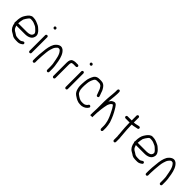

<svg xmlns="http://www.w3.org/2000/svg" viewBox="286 -1994 3324 3324"><g transform="rotate(45 1948.0 -331.5)"><path d="M256 -473C289 -468 315 -451 342 -441C363 -430 380 -410 396 -396C406 -387 437 -359 430 -334C429 -313 410 -289 391 -283C370 -275 348 -270 320 -270H105C108 -309 112 -344 121 -376C133 -403 150 -425 166 -447C173 -457 188 -476 205 -476H221C234 -476 246 -473 256 -473ZM50 -245C50 -238 53 -232 57 -227C66 -165 94 -113 140 -88C163 -76 186 -61 205 -48C221 -39 246 -33 270 -33C278 -32 285 -32 289 -32H329C368 -32 393 -50 417 -67C430 -76 431 -92 423 -103C407 -126 383 -106 367 -95C358 -88 343 -83 329 -83H289C267 -83 243 -87 228 -94L216 -102C207 -108 191 -118 183 -123L165 -133L153 -142C128 -160 120 -189 110 -219H320C397 -219 460 -247 476 -307C496 -362 459 -408 430 -435C410 -453 384 -479 359 -488C320 -506 279 -527 223 -527H205C196 -527 188 -524 179 -520C139 -504 113 -463 89 -425C66 -388 54 -333 54 -272V-259C52 -255 50 -250 50 -245ZM83 -146ZM367 -95ZM273 -84H272ZM153 -142ZM260 -524ZM391 -282Z M581 -72C581 -58 593 -46 607 -46C621 -46 632 -58 632 -72V-455C632 -468 621 -480 607 -480C593 -480 581 -468 581 -455ZM615 -636C629 -636 641 -647 641 -661C641 -676 628 -689 612 -689C598 -689 587 -678 587 -664C587 -657 589 -651 594 -647C600 -641 604 -636 615 -636Z M947 -443C995 -393 1006 -307 1021 -225C1024 -208 1028 -194 1028 -177C1029 -164 1030 -142 1030 -128V-56C1030 -42 1042 -30 1056 -30C1070 -30 1081 -42 1081 -56V-128C1081 -136 1081 -145 1080 -155C1080 -186 1075 -202 1071 -231C1061 -313 1042 -397 1005 -451C981 -484 957 -511 909 -511C894 -510 884 -505 872 -500C847 -488 820 -461 804 -436C773 -381 759 -309 753 -226C747 -168 741 -118 741 -60V-1C741 14 752 26 766 26C780 26 792 14 792 -1V-60C792 -87 795 -128 797 -156C803 -214 806 -292 822 -341C832 -379 843 -406 864 -430C875 -443 888 -460 910 -460C927 -460 938 -455 947 -443ZM822 -338ZM910 -511H909ZM872 -500ZM804 -433V-432ZM773 -354Z M1231 -381C1231 -390 1231 -398 1232 -402C1233 -407 1235 -423 1240 -431C1246 -440 1267 -444 1279 -444H1341C1355 -444 1367 -456 1367 -470C1367 -484 1355 -495 1341 -495H1280C1263 -495 1239 -488 1227 -483C1193 -469 1180 -432 1180 -381V-55C1180 -41 1192 -29 1206 -29C1220 -29 1231 -41 1231 -55Z M1466 -72C1466 -58 1478 -46 1492 -46C1506 -46 1517 -58 1517 -72V-455C1517 -468 1506 -480 1492 -480C1478 -480 1466 -468 1466 -455ZM1500 -636C1514 -636 1526 -647 1526 -661C1526 -676 1513 -689 1497 -689C1483 -689 1472 -678 1472 -664C1472 -657 1474 -651 1479 -647C1485 -641 1489 -636 1500 -636Z M1988 -392C1980 -417 1968 -441 1960 -470C1954 -487 1939 -509 1930 -523C1908 -556 1876 -582 1825 -582H1782C1718 -582 1684 -550 1665 -502C1655 -477 1645 -457 1639 -428C1634 -393 1627 -356 1627 -316C1626 -307 1626 -297 1626 -288V-263C1626 -244 1629 -222 1633 -206C1644 -155 1663 -119 1700 -94C1712 -86 1735 -70 1747 -64L1762 -56C1768 -52 1774 -50 1781 -48C1800 -39 1825 -33 1851 -33H1879C1885 -33 1890 -33 1896 -34C1948 -44 1983 -68 2007 -106C2024 -132 1983 -161 1964 -134L1959 -125C1943 -105 1918 -84 1879 -84H1851C1795 -84 1762 -113 1727 -137C1706 -150 1695 -172 1687 -195C1681 -213 1677 -239 1677 -263V-314C1680 -356 1682 -403 1694 -439C1702 -461 1710 -482 1722 -502C1735 -523 1751 -531 1782 -531H1825C1845 -531 1855 -524 1867 -517C1877 -512 1885 -499 1889 -492C1894 -485 1908 -466 1911 -454C1919 -427 1931 -403 1940 -376L1947 -356C1957 -325 2006 -339 1995 -371ZM1960 -469V-470ZM1639 -423ZM1896 -29ZM1911 -449Z M2162 -26V-40C2162 -109 2166 -160 2174 -231C2179 -268 2188 -329 2196 -356V-357C2208 -387 2221 -420 2251 -432L2252 -433H2256H2257C2266 -430 2271 -420 2275 -414C2291 -394 2304 -371 2316 -346C2334 -309 2364 -254 2380 -205C2385 -190 2389 -180 2393 -164C2399 -134 2408 -101 2408 -64V0C2408 17 2420 31 2434 31C2448 31 2459 17 2459 0V-64C2459 -70 2457 -77 2457 -84C2455 -98 2454 -117 2452 -130L2447 -150C2446 -169 2441 -185 2435 -199C2411 -271 2377 -341 2342 -399C2317 -438 2288 -505 2234 -479C2206 -468 2193 -457 2177 -431L2167 -415L2168 -432C2170 -453 2173 -478 2174 -496C2177 -537 2184 -576 2184 -618V-663C2184 -680 2173 -694 2159 -694C2145 -694 2133 -680 2133 -663V-618C2133 -577 2125 -536 2123 -498C2120 -456 2115 -410 2115 -363V-188C2115 -149 2111 -116 2111 -80V-26C2114 -26 2124 -26 2136 -28C2148 -26 2158 -26 2162 -26ZM2132 -594ZM2173 -212V-213ZM2452 -130ZM2342 -399Z M2749 -169C2749 -184 2746 -198 2745 -216C2741 -272 2735 -324 2735 -386V-420H2740C2780 -420 2807 -434 2842 -438L2854 -440C2887 -446 2880 -495 2847 -490L2835 -488C2805 -484 2777 -471 2740 -471H2735V-589C2735 -602 2724 -614 2710 -614C2696 -614 2684 -602 2684 -589V-470H2583C2570 -470 2558 -459 2558 -445C2558 -431 2570 -419 2583 -419H2684V-386C2684 -322 2690 -272 2694 -212C2695 -197 2698 -183 2698 -168C2698 -159 2702 -151 2700 -137C2700 -131 2701 -123 2702 -115L2704 -102V-15C2704 0 2716 12 2730 12C2744 12 2755 0 2755 -15V-105C2754 -113 2751 -125 2751 -136V-137C2752 -148 2749 -156 2749 -169ZM2842 -433Z M3182 -473C3215 -468 3241 -451 3268 -441C3289 -430 3306 -410 3322 -396C3332 -387 3363 -359 3356 -334C3355 -313 3336 -289 3317 -283C3296 -275 3274 -270 3246 -270H3031C3034 -309 3038 -344 3047 -376C3059 -403 3076 -425 3092 -447C3099 -457 3114 -476 3131 -476H3147C3160 -476 3172 -473 3182 -473ZM2976 -245C2976 -238 2979 -232 2983 -227C2992 -165 3020 -113 3066 -88C3089 -76 3112 -61 3131 -48C3147 -39 3172 -33 3196 -33C3204 -32 3211 -32 3215 -32H3255C3294 -32 3319 -50 3343 -67C3356 -76 3357 -92 3349 -103C3333 -126 3309 -106 3293 -95C3284 -88 3269 -83 3255 -83H3215C3193 -83 3169 -87 3154 -94L3142 -102C3133 -108 3117 -118 3109 -123L3091 -133L3079 -142C3054 -160 3046 -189 3036 -219H3246C3323 -219 3386 -247 3402 -307C3422 -362 3385 -408 3356 -435C3336 -453 3310 -479 3285 -488C3246 -506 3205 -527 3149 -527H3131C3122 -527 3114 -524 3105 -520C3065 -504 3039 -463 3015 -425C2992 -388 2980 -333 2980 -272V-259C2978 -255 2976 -250 2976 -245ZM3009 -146ZM3293 -95ZM3199 -84H3198ZM3079 -142ZM3186 -524ZM3317 -282Z M3713 -443C3761 -393 3772 -307 3787 -225C3790 -208 3794 -194 3794 -177C3795 -164 3796 -142 3796 -128V-56C3796 -42 3808 -30 3822 -30C3836 -30 3847 -42 3847 -56V-128C3847 -136 3847 -145 3846 -155C3846 -186 3841 -202 3837 -231C3827 -313 3808 -397 3771 -451C3747 -484 3723 -511 3675 -511C3660 -510 3650 -505 3638 -500C3613 -488 3586 -461 3570 -436C3539 -381 3525 -309 3519 -226C3513 -168 3507 -118 3507 -60V-1C3507 14 3518 26 3532 26C3546 26 3558 14 3558 -1V-60C3558 -87 3561 -128 3563 -156C3569 -214 3572 -292 3588 -341C3598 -379 3609 -406 3630 -430C3641 -443 3654 -460 3676 -460C3693 -460 3704 -455 3713 -443ZM3588 -338ZM3676 -511H3675ZM3638 -500ZM3570 -433V-432ZM3539 -354Z"/></g></svg>

Font: Blanket
Style: Light
Weight: 300
Foundry: Cannot Into Space Fonts
Version: Version 0.9